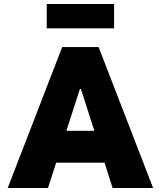

<svg xmlns="http://www.w3.org/2000/svg" viewBox="-20 -943 807 963"><path d="M504.4 -127H261.7L220.7 0H18.6L292 -707H474.6L748 0H544.9ZM453.1 -287.1 385.7 -497.1H380.9L313 -287.1ZM552.2 -800.8H214.4V-922.9H552.2Z"/></svg>

Font: Wanted Sans Black
Style: Regular
Weight: 900
Designer: Original Design by Kil Hyung-jin and Kang Hanbin, Wanted Lab, Inc; Hangeul from Source Han Sans by Jang Soo-young and Ka
Foundry: Wanted Lab, Inc.
Version: Version 1.003